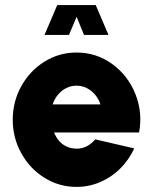

<svg xmlns="http://www.w3.org/2000/svg" viewBox="-20 -720 600 753"><path d="M280 13Q212 13 154.8 -22.5Q97.5 -58 63.8 -118.5Q30 -179 30 -250.5Q30 -322 63.8 -382.5Q97.5 -443 154.8 -478.5Q212 -514 280 -514Q358 -514 420 -469Q482 -424 511 -351.2Q540 -278.5 525.5 -200.5H192Q199.5 -182 211.2 -168Q223 -154 240.2 -145.8Q257.5 -137.5 280 -137Q301 -136.5 320 -146.2Q339 -156 353.5 -173.5L506.5 -138Q486 -93.5 451.8 -59.2Q417.5 -25 373.2 -6Q329 13 280 13ZM374 -310.5Q367 -332 352.8 -348.8Q338.5 -365.5 319.8 -374.8Q301 -384 280 -384Q259 -384 240.2 -374.8Q221.5 -365.5 207.5 -348.8Q193.5 -332 186.5 -310.5ZM355.5 -700 405.5 -583H309.5L280.5 -654L250.5 -583H154.5L204.5 -700Z"/></svg>

Font: Urbanist
Style: Regular
Weight: 400
Designer: Corey Hu
Foundry: Corey Hu
Version: Version 1.2; befe77262ef67d88f1d94aa3d2e49ef1327b4483